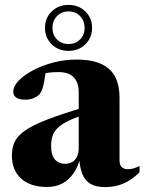

<svg xmlns="http://www.w3.org/2000/svg" viewBox="-20 -750 589 783"><path d="M324 -312.5V-283Q281 -268.5 254.2 -254.8Q227.5 -241 213.2 -226.2Q199 -211.5 193.8 -194.2Q188.5 -177 188.5 -155.5Q188.5 -116.5 204.2 -99.2Q220 -82 245.5 -82Q262 -82 274.5 -89.2Q287 -96.5 294 -111.2Q301 -126 301 -148.5V-375.5Q301 -413 280.8 -434.5Q260.5 -456 218.5 -456Q197.5 -456 179.5 -453.8Q161.5 -451.5 148.5 -447.5L169 -478Q165 -445 161.2 -423.2Q157.5 -401.5 153 -388.5Q148.5 -375.5 142.5 -367.5Q134 -357 118.2 -350.2Q102.5 -343.5 83.5 -343.5Q58.5 -343.5 46.2 -352Q34 -360.5 34 -375.5Q34 -398 56 -421Q78 -444 115 -463.5Q152 -483 197.8 -495Q243.5 -507 291 -507Q356 -507 394.8 -488.2Q433.5 -469.5 450.5 -434.8Q467.5 -400 467.5 -353V-96Q467.5 -83.5 471.5 -75.5Q475.5 -67.5 483 -63.8Q490.5 -60 500.5 -60Q512.5 -60 524.5 -63.2Q536.5 -66.5 549 -73V-47Q513.5 -13.5 480.5 -0.2Q447.5 13 408 13Q370.5 13 347.8 -1Q325 -15 314.5 -43.8Q304 -72.5 302.5 -116L309 -112.5Q299 -70.5 279.5 -42.8Q260 -15 233 -1.2Q206 12.5 172 12.5Q104 12.5 66.2 -21.8Q28.5 -56 28.5 -116Q28.5 -146.5 39.5 -170.8Q50.5 -195 81 -216.8Q111.5 -238.5 170.2 -261.5Q229 -284.5 324 -312.5ZM259.5 -730Q300.5 -730 328 -703.5Q355.5 -677 355.5 -636.5Q355.5 -596 328 -569.2Q300.5 -542.5 259.5 -542.5Q218.5 -542.5 191 -569.2Q163.5 -596 163.5 -636.5Q163.5 -677 191 -703.5Q218.5 -730 259.5 -730ZM259.5 -570.5Q288 -570.5 306.5 -589Q325 -607.5 325 -636.5Q325 -665.5 306.5 -684.5Q288 -703.5 259.5 -703.5Q231 -703.5 212.5 -684.5Q194 -665.5 194 -636.5Q194 -607.5 212.5 -589Q231 -570.5 259.5 -570.5Z"/></svg>

Font: Newsreader 60pt
Style: Bold
Weight: 700
Designer: Hugues Gentile
Foundry: Production Type
Version: Version 1.003